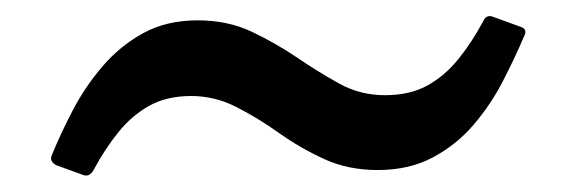

<svg xmlns="http://www.w3.org/2000/svg" viewBox="-20 -393 710 236"><path d="M49 -190Q40 -195 44 -203Q55 -230 70 -258.5Q85 -287 106.5 -312Q128 -337 156.5 -352.5Q185 -368 223 -368Q260 -368 289.5 -354Q319 -340 345.5 -322Q372 -304 397.5 -290Q423 -276 453 -276Q484 -276 505.5 -288Q527 -300 543.5 -320.5Q560 -341 574 -367Q578 -376 587 -372L620 -360Q629 -357 624 -348Q613 -322 598 -293Q583 -264 562 -239.5Q541 -215 512 -199.5Q483 -184 444 -184Q408 -184 378.5 -197.5Q349 -211 323 -229.5Q297 -248 270.5 -261.5Q244 -275 215 -275Q185 -275 163.5 -263Q142 -251 125.5 -230.5Q109 -210 95 -184Q90 -175 82 -178Z"/></svg>

Font: Hahmlet SemiBold
Style: Regular
Weight: 600
Version: Version 1.002